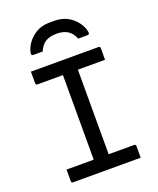

<svg xmlns="http://www.w3.org/2000/svg" viewBox="-167 -1035 935 1135"><g transform="rotate(-20 300.0 -467.5)"><path d="M518 0H93Q82 0 82 -11V-84H253V-616H93Q82 -616 82 -627V-700H507Q518 -700 518 -689V-616H347V-84H507Q518 -84 518 -73ZM188 -788H132Q122 -788 119.5 -792.5Q117 -797 119 -809Q133 -862 177.5 -898.5Q222 -935 285 -935H315Q378 -935 423 -898.5Q468 -862 481 -809Q483 -797 480.5 -792.5Q478 -788 468 -788H412Q395 -827 368.5 -843Q342 -859 300 -859Q258 -859 231.5 -843Q205 -827 188 -788Z"/></g></svg>

Font: Recursive Mn Lnr St
Style: Regular
Weight: 400
Monospace: yes
Version: Version 1.079;hotconv 1.0.112;makeotfexe 2.5.65598; ttfautoh